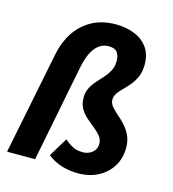

<svg xmlns="http://www.w3.org/2000/svg" viewBox="-108 -803 816 905"><g transform="rotate(15 300.0 -350.5)"><path d="M353.8 12Q315.2 12 276.9 1.1Q238.7 -9.9 205.2 -36.2L260.8 -128.3Q281.5 -110.7 301.8 -100.2Q322.1 -89.8 350.1 -89.8Q368.9 -89.8 383.9 -97.2Q399 -104.6 407.8 -117.6Q416.5 -130.6 416.5 -148.2Q416.5 -168.5 403.8 -184.5Q391.1 -200.4 371.8 -215.8Q352.6 -231.2 333.2 -248Q313.9 -264.9 301.1 -287Q288.4 -309 288.4 -339.2Q288.4 -366.6 299.1 -387.4Q309.9 -408.2 325.6 -425.9Q341.4 -443.6 357.1 -461Q372.9 -478.4 383.6 -498.6Q394.4 -518.9 394.4 -545.1Q394.4 -573.4 382.3 -588.8Q370.3 -604.2 341.5 -604.2Q301.8 -604.2 275.5 -570.9Q249.1 -537.7 236.9 -477.2L142.8 0H6L107.1 -503.6Q119.3 -564.3 150.4 -611.5Q181.6 -658.6 231.1 -685.6Q280.6 -712.6 346.8 -712.6Q395 -712.6 435.9 -697Q476.9 -681.5 501.6 -648.4Q526.4 -615.3 526.4 -563.3Q526.4 -529.9 515.6 -505Q504.9 -480.1 489.6 -461.7Q474.2 -443.3 458.9 -428.4Q443.5 -413.4 432.8 -398.4Q422 -383.4 422 -365.3Q422 -348.4 434.4 -333.3Q446.7 -318.2 464.8 -302.8Q482.9 -287.4 500.9 -268.1Q519 -248.8 531.3 -222.9Q543.6 -197 543.6 -161.9Q543.6 -113.2 520.5 -74Q497.3 -34.7 454.7 -11.4Q412.1 12 353.8 12Z"/></g></svg>

Font: SourceCodeVF
Style: Italic
Weight: 200
Italic angle: -11°
Monospace: yes
Designer: Paul D. Hunt, Teo Tuominen
Foundry: Adobe
Version: Version 1.026;hotconv 1.1.0;makeotfexe 2.6.0